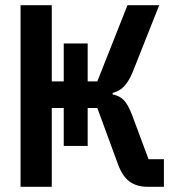

<svg xmlns="http://www.w3.org/2000/svg" viewBox="-20 -718 680 738"><path d="M225 -303H179V0H59V-698H179V-405H225V-551H317V-405H354L470 -698H592L490 -441Q475 -405 457 -386Q439 -367 413 -361V-355Q440 -350 456.5 -332.5Q473 -315 488 -275L551 -106H610V0H548Q505 0 477.5 -20.5Q450 -41 433 -88L354 -303H317V-157H225Z"/></svg>

Font: Writer SemiBold
Style: Regular
Weight: 600
Monospace: yes
Designer: Mike Abbink, Paul van der Laan, Pieter van Rosmalen
Foundry: Bold Monday
Version: Version 2.001 2020